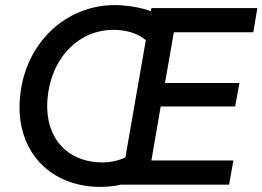

<svg xmlns="http://www.w3.org/2000/svg" viewBox="-20 -732 1040 761"><path d="M351 8C389 10 425 8 458 0H888L905 -96H580L617 -310H912L929 -403H634L669 -604H984L1000 -700H580L578 -688C544 -700 504 -708 460 -711C257 -724 90 -576 62 -369C32 -164 150 -6 351 8ZM171 -364C193 -516 305 -623 448 -613C494 -610 530 -596 558 -573L477 -108C442 -92 405 -86 365 -89C225 -100 148 -211 171 -364Z"/></svg>

Font: Fixel Display Medium
Style: Italic
Weight: 500
Italic angle: -10°
Designer: AlfaBravo + MacPaw
Foundry: Kyrylo Tkachov, Marchela Mozhyna, Serhii Makarenko, Maria Weinstein, Zakhar Kryvoshyya
Version: Version 1.210;Glyphs 3.2 (3217)